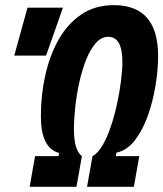

<svg xmlns="http://www.w3.org/2000/svg" viewBox="-20 -723 632 743"><path d="M94.7 0 115.7 -118.7H206.5L208.5 -130.9Q138.2 -149.9 138.2 -273.4Q138.2 -355 155.3 -431.9Q172.4 -508.8 207 -570.1Q241.7 -631.3 294.9 -667.2Q348.1 -703.1 420.4 -703.1Q591.8 -703.1 591.8 -506.3Q591.8 -453.1 581.8 -391.8Q571.8 -330.6 551.8 -274.4Q531.7 -218.3 501.5 -179.4Q471.2 -140.6 430.7 -132.3L428.2 -118.7H519L498 0H316.9L337.9 -118.7Q358.9 -129.9 376.7 -160.4Q394.5 -190.9 408.7 -232.9Q422.9 -274.9 432.9 -320.8Q442.9 -366.7 448.2 -409.4Q453.6 -452.1 453.6 -483.4Q453.6 -580.6 398.9 -580.6Q372.1 -580.6 350.6 -556.2Q329.1 -531.7 313.2 -491.7Q297.4 -451.7 286.9 -404.1Q276.4 -356.4 271.2 -308.8Q266.1 -261.2 266.1 -222.7Q266.1 -141.6 296.9 -118.7L275.9 0ZM35.2 -507.8 86.4 -693.4H223.6L158.2 -507.8Z"/></svg>

Font: CaskaydiaCove NFP
Style: Bold Italic
Weight: 700
Italic angle: -10°
Designer: Aaron Bell
Foundry: Saja Typeworks
Version: Version 2111.001; VTT 6.35;Nerd Fonts 3.1.1